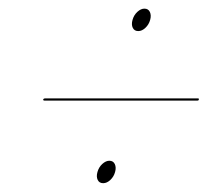

<svg xmlns="http://www.w3.org/2000/svg" viewBox="-20 -568 495 438"><path d="M295.4 -497.1Q286.5 -497.1 282.9 -504.5Q279.3 -511.9 282.3 -522.5Q285.3 -533.5 293.3 -540.9Q301.4 -548.3 309.4 -548.3Q318.3 -548.3 321.9 -540.7Q325.5 -533 322.5 -522.5Q319.6 -511.9 311.7 -504.5Q303.9 -497.1 295.4 -497.1ZM78.5 -341Q79.5 -343.5 83 -343.5H431.5Q434.5 -343.5 433.5 -341Q433.5 -338.5 430 -338.5H81.5Q78.5 -338.5 78.5 -341ZM215.4 -150.1Q206.5 -150.1 202.9 -157.5Q199.3 -164.9 202.3 -175.5Q205.3 -186.5 213.3 -193.9Q221.4 -201.3 229.4 -201.3Q238.3 -201.3 241.9 -193.7Q245.5 -186 242.5 -175.5Q239.6 -164.9 231.7 -157.5Q223.9 -150.1 215.4 -150.1Z"/></svg>

Font: Fraunces 144pt Thin
Style: Italic
Weight: 100
Italic angle: -16°
Version: Version 1.000;[b76b70a41]